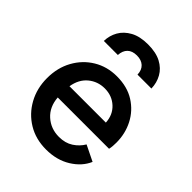

<svg xmlns="http://www.w3.org/2000/svg" viewBox="-226 -926 1064 1064"><g transform="rotate(45 306.5 -394.0)"><path d="M320 12Q403 12 464.5 -26Q526 -64 551 -122L459 -167Q439 -133 404.5 -110.5Q370 -88 321 -88Q257 -88 212 -128.5Q167 -169 162 -238H564Q567 -250 568 -264Q569 -278 569 -291Q569 -361 538.5 -420.5Q508 -480 450.5 -516.5Q393 -553 311 -553Q235 -553 174.5 -516.5Q114 -480 79 -416.5Q44 -353 44 -272Q44 -192 79.5 -127.5Q115 -63 177 -25.5Q239 12 320 12ZM311 -458Q368 -458 407 -422Q446 -386 449 -328H164Q174 -390 215 -424Q256 -458 311 -458ZM121 -640H231Q233 -675 252.5 -694Q272 -713 308 -713Q343 -713 363.5 -694Q384 -675 385 -640H494Q493 -684 472.5 -720.5Q452 -757 411.5 -778.5Q371 -800 308 -800Q245 -800 204 -777.5Q163 -755 142.5 -719Q122 -683 121 -640Z"/></g></svg>

Font: Custom Plus Jakarta Sans SemiBold
Style: Regular
Weight: 600
Designer: Gumpita Rahayu & FullSphere
Foundry: Tokotype & FullSphere
Version: Version 1.001;hotconv 1.0.117;makeotfexe 2.5.65602